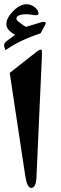

<svg xmlns="http://www.w3.org/2000/svg" viewBox="-23 -973 295 927"><path d="M172.9 -812Q69.8 -778.3 3.4 -730.5Q-3.4 -747.1 -3.4 -755.4Q-3.4 -764.6 10 -775.4Q23.4 -786.1 49.8 -804.7Q27.8 -817.4 17.8 -829.8Q7.8 -842.3 7.8 -856.4Q7.8 -886.7 41 -919.9Q58.1 -937 74 -944.8Q89.8 -952.6 105 -952.6Q115.2 -952.6 125.2 -949Q135.3 -945.3 143.3 -939.2Q151.4 -933.1 157 -925.3Q162.6 -917.5 163.1 -908.7Q163.1 -899.4 150.4 -899.4Q147 -899.4 140.9 -900.1Q134.8 -900.9 128.2 -901.9Q121.6 -902.8 116 -903.6Q110.4 -904.3 107.9 -904.3Q56.2 -904.3 56.2 -882.8Q56.2 -873.5 76.7 -860.8Q84 -854.5 90.6 -850.1Q97.2 -845.7 102.5 -843.3L106.9 -844.7Q124 -850.1 141.8 -855.2Q159.7 -860.4 178.2 -866.2Q180.7 -866.7 183.3 -866.9Q186 -867.2 189 -867.2Q197.8 -867.2 197.8 -862.3Q197.8 -856 194.3 -851.1V-851.6ZM152.8 -111.8Q151.4 -89.8 145.3 -77.9Q139.2 -65.9 127.4 -65.9Q107.9 -65.9 99.1 -122.6L23.9 -621.1L158.2 -726.6Q167.5 -733.4 174.3 -733.4Q178.2 -733.4 179 -727.8Q179.7 -722.2 179.7 -710.9Z"/></svg>

Font: XB Zar
Style: Bold
Weight: 700
Designer: Behnam
Foundry: Irmug
Version: Version 8.005 2009